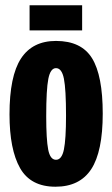

<svg xmlns="http://www.w3.org/2000/svg" viewBox="-20 -695 425 727"><path d="M190 12Q96 12 56 -58.5Q16 -129 16 -262Q16 -407 59.5 -473.5Q103 -540 192 -540Q288 -540 328.5 -474.5Q369 -409 369 -265Q369 -121 325.5 -54.5Q282 12 190 12ZM192 -90Q214 -90 222 -129Q230 -168 230 -257Q230 -357 222 -397Q214 -437 192 -437Q171 -437 163 -396.5Q155 -356 155 -255Q155 -167 162.5 -128.5Q170 -90 192 -90ZM92 -580V-675H291V-580Z"/></svg>

Font: Bricolage Grotesque 48pt Condensed Bricolage Grotesque 48pt Condensed Regular
Style: Bold
Weight: 700
Width: 3
Designer: Mathieu Triay
Foundry: Atelier Triay
Version: Version 1.000; ttfautohint (v1.8.4.7-5d5b);gftools[0.9.32]